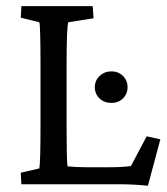

<svg xmlns="http://www.w3.org/2000/svg" viewBox="-20 -593 539 618"><path d="M456.1 4.9Q410.6 0 361.3 0H48.8L46.9 -37.1L106.4 -50.8Q110.4 -68.4 110.4 -194.3V-377.9Q110.4 -513.7 106.4 -521.5L46.9 -536.1L48.8 -573.2H278.3L281.2 -534.2L200.2 -521.5Q194.3 -511.2 194.3 -377.9V-194.3Q194.3 -78.1 197.3 -57.6Q223.6 -54.7 258.8 -54.7H332Q374 -54.7 401.4 -58.6L452.1 -154.3L496.1 -144.5ZM338.9 -261.7Q315.9 -261.7 300.5 -276.1Q285.2 -290.5 285.2 -312.5Q285.2 -334 300.8 -348.6Q316.4 -363.3 338.9 -363.3Q360.8 -363.3 375.7 -348.6Q390.6 -334 390.6 -312.5Q390.6 -290.5 375.7 -276.1Q360.8 -261.7 338.9 -261.7Z"/></svg>

Font: Crimson Pro
Style: Regular
Weight: 400
Designer: Jacques Le Bailly
Foundry: Baron von Fonthausen
Version: Version 1.003